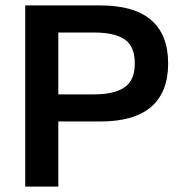

<svg xmlns="http://www.w3.org/2000/svg" viewBox="-20 -688 684 708"><path d="M73 0V-668H349Q475 -668 537.5 -614Q600 -560 600 -454Q600 -348 537.5 -294Q475 -240 349 -240H195V0ZM195 -340H328Q400 -340 438.5 -365.5Q477 -391 477 -454Q477 -517 440 -542.5Q403 -568 328 -568H195Z"/></svg>

Font: Gantari SemiBold
Style: Regular
Weight: 600
Designer: Anugrah Pasau
Foundry: Lafontype
Version: Version 1.000; ttfautohint (v1.8.3)